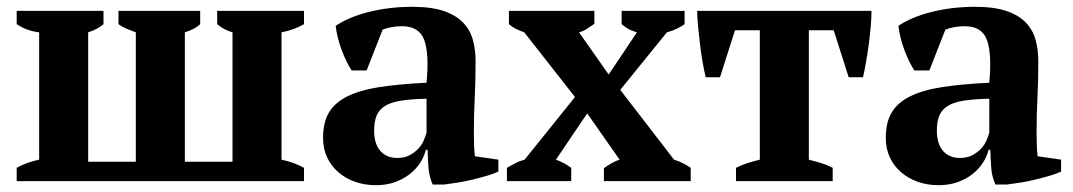

<svg xmlns="http://www.w3.org/2000/svg" viewBox="-20 -532 3152 564"><path d="M663 -57V-437Q638 -444 618 -461V-500H873V-461Q859 -453 843 -447Q827 -441 807 -437V-63Q844 -55 873 -39V0H29V-39Q57 -55 95 -63V-437Q78 -439 62 -444.5Q46 -450 29 -461V-500H284V-461Q265 -445 239 -437V-57H379V-437Q365 -442 352 -447.5Q339 -453 328 -461V-500H568V-461Q561 -454 550 -448Q539 -442 523 -437V-57Z M929 0ZM1372 -145Q1372 -123 1372.5 -107Q1373 -91 1375 -73L1444 -63V-28Q1432 -22 1411.5 -16Q1391 -10 1368.5 -4.5Q1346 1 1324 4.5Q1302 8 1285 10H1251Q1241 -13 1239 -36Q1237 -59 1236 -92H1231Q1226 -72 1214 -53.5Q1202 -35 1183.5 -20.5Q1165 -6 1140 3Q1115 12 1084 12Q1051 12 1023 2Q995 -8 974 -26Q953 -44 941 -69.5Q929 -95 929 -127Q929 -172 946 -201Q963 -230 999.5 -248.5Q1036 -267 1093.5 -276Q1151 -285 1233 -289Q1241 -375 1226 -415Q1211 -455 1161 -455Q1130 -455 1104 -445L1057 -325H1013Q1005 -337 997.5 -352.5Q990 -368 983.5 -385.5Q977 -403 972.5 -421Q968 -439 966 -456Q1004 -482 1064 -497Q1124 -512 1191 -512Q1248 -512 1284 -499.5Q1320 -487 1340.5 -465.5Q1361 -444 1369 -415Q1377 -386 1377 -353Q1377 -293 1374.5 -244.5Q1372 -196 1372 -145ZM1147 -68Q1168 -68 1183 -76Q1198 -84 1208.5 -95Q1219 -106 1224.5 -119Q1230 -132 1233 -142V-242Q1186 -241 1156 -236Q1126 -231 1109 -219.5Q1092 -208 1085.5 -190.5Q1079 -173 1079 -148Q1079 -110 1097 -89Q1115 -68 1147 -68Z M1469 0ZM1802 -268 1960 -63Q1986 -55 2009 -39V0H1754V-38Q1765 -46 1776.5 -52.5Q1788 -59 1800 -63L1705 -199L1613 -63Q1627 -58 1637.5 -52Q1648 -46 1658 -39V0H1469V-39Q1483 -47 1494.5 -53Q1506 -59 1521 -63L1669 -247L1520 -437Q1506 -442 1495 -447.5Q1484 -453 1475 -461V-500H1726V-462Q1714 -454 1704.5 -447.5Q1695 -441 1681 -437L1768 -313L1851 -437Q1834 -442 1824 -448Q1814 -454 1806 -461V-500H1991V-461Q1981 -454 1969 -448Q1957 -442 1939 -437Z M2426 0H2142V-39Q2157 -47 2176 -53Q2195 -59 2212 -63V-443H2139L2095 -305H2053Q2048 -326 2043.5 -352Q2039 -378 2036 -404.5Q2033 -431 2030.5 -456Q2028 -481 2028 -500H2540Q2540 -482 2538 -457Q2536 -432 2532.5 -405.5Q2529 -379 2524.5 -352.5Q2520 -326 2515 -305H2473L2429 -443H2356V-63Q2379 -57 2395 -52Q2411 -47 2426 -39Z M2582 0ZM3025 -145Q3025 -123 3025.5 -107Q3026 -91 3028 -73L3097 -63V-28Q3085 -22 3064.5 -16Q3044 -10 3021.5 -4.5Q2999 1 2977 4.5Q2955 8 2938 10H2904Q2894 -13 2892 -36Q2890 -59 2889 -92H2884Q2879 -72 2867 -53.5Q2855 -35 2836.5 -20.5Q2818 -6 2793 3Q2768 12 2737 12Q2704 12 2676 2Q2648 -8 2627 -26Q2606 -44 2594 -69.5Q2582 -95 2582 -127Q2582 -172 2599 -201Q2616 -230 2652.5 -248.5Q2689 -267 2746.5 -276Q2804 -285 2886 -289Q2894 -375 2879 -415Q2864 -455 2814 -455Q2783 -455 2757 -445L2710 -325H2666Q2658 -337 2650.5 -352.5Q2643 -368 2636.5 -385.5Q2630 -403 2625.5 -421Q2621 -439 2619 -456Q2657 -482 2717 -497Q2777 -512 2844 -512Q2901 -512 2937 -499.5Q2973 -487 2993.5 -465.5Q3014 -444 3022 -415Q3030 -386 3030 -353Q3030 -293 3027.5 -244.5Q3025 -196 3025 -145ZM2800 -68Q2821 -68 2836 -76Q2851 -84 2861.5 -95Q2872 -106 2877.5 -119Q2883 -132 2886 -142V-242Q2839 -241 2809 -236Q2779 -231 2762 -219.5Q2745 -208 2738.5 -190.5Q2732 -173 2732 -148Q2732 -110 2750 -89Q2768 -68 2800 -68Z"/></svg>

Font: PT Serif
Style: Bold
Weight: 700
Designer: A.Korolkova, O.Umpeleva, V.Yefimov
Foundry: ParaType Ltd
Version: Version 1.000W OFL; ttfautohint (v1.6)